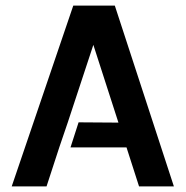

<svg xmlns="http://www.w3.org/2000/svg" viewBox="-20 -669 666 689"><path d="M233 -140H434L479 0H604L392 -649H243L22 0H147L193 -141C193 -141 205 -176 223 -229L315 -508L405 -229L262 -230Z"/></svg>

Font: Karla
Style: Bold Stencil
Weight: 400
Designer: Jonathan Pinhorn
Version: Version 1.000